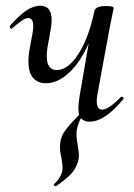

<svg xmlns="http://www.w3.org/2000/svg" viewBox="-20 -415 468 669"><path d="M140 -125Q111 -125 95 -144Q79 -163 79 -201Q79 -224 85 -254L93 -297Q96 -314 96 -324Q96 -352 78 -352Q69 -352 56 -343Q43 -334 23 -317Q21 -315 20 -315Q17 -315 15 -318.5Q13 -322 15 -325Q45 -360 70.5 -377.5Q96 -395 120 -395Q160 -395 160 -346Q160 -327 154 -297L150 -274Q143 -243 143 -219Q143 -171 178 -171Q217 -171 253 -226.5Q289 -282 309 -377Q314 -394 349 -394Q376 -394 376 -387L372 -367Q363 -324 361 -312L320 -89Q317 -74 317 -64Q317 -33 336 -33Q347 -33 364 -44.5Q381 -56 401 -77Q402 -78 404 -78Q408 -78 410 -74.5Q412 -71 409 -69Q375 -28 346.5 -9.5Q318 9 292 9Q273 9 262 -3Q252 14 247 41Q245 59 251 92Q255 116 255 127Q255 149 240.5 174Q226 199 175 234H174Q171 234 168.5 231Q166 228 169 226Q191 206 197 181Q198 177 198 169Q198 159 194 135Q189 115 189 97Q189 68 202.5 46.5Q216 25 256 -15Q253 -24 253 -39Q253 -54 258 -84L289 -264Q260 -198 220.5 -161.5Q181 -125 140 -125Z"/></svg>

Font: CormorantInfant-MediumItalic
Style: Italic
Weight: 500
Italic angle: -10°
Designer: Christian Thalmann (Catharsis Fonts)
Foundry: Catharsis Fonts
Version: Version 3.303